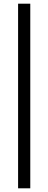

<svg xmlns="http://www.w3.org/2000/svg" viewBox="-20 -806 262 1040"><path d="M78 214V-786H144V214Z"/></svg>

Font: Bailleul Roman
Style: Roman
Weight: 400
Version: Version 1